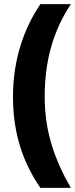

<svg xmlns="http://www.w3.org/2000/svg" viewBox="-20 -754 366 932"><path d="M43 -284C43 -97 97 43 176 158H324C243 17 197 -117 197 -285C197 -459 238 -604 324 -734H176C101 -623 43 -473 43 -284Z"/></svg>

Font: Noto Sans Myanmar ExtraCondensed Black
Style: Regular
Weight: 900
Width: 2
Designer: Monotype Design Team
Foundry: Monotype Imaging Inc.
Version: Version 2.107